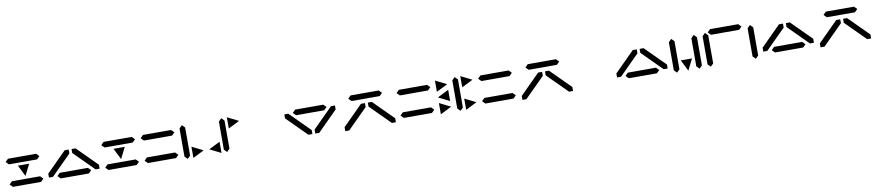

<svg xmlns="http://www.w3.org/2000/svg" viewBox="36 -2008 14967 3283"><g transform="rotate(-10 7519.5 -366.5)"><path d="M97.7 -195.3H585.9L634.8 -146.5L585.9 -97.7H97.7L48.8 -146.5ZM97.7 -585.9H585.9L634.8 -537.1L585.9 -488.3H97.7L48.8 -537.1ZM244.1 -439.5H439.5L341.8 -244.1Z M927.7 -195.3H1416L1464.8 -146.5L1416 -97.7H927.7L878.9 -146.5ZM732.4 -215.3 1077.6 -560.5H1147V-491.7L801.3 -146.5H732.4ZM1611.3 -146.5H1542L1196.8 -491.7V-560.5H1265.6L1611.3 -215.3Z M1757.8 -195.3H2246.1L2294.9 -146.5L2246.1 -97.7H1757.8L1709 -146.5ZM1757.8 -585.9H2246.1L2294.9 -537.1L2246.1 -488.3H1757.8L1709 -537.1ZM1904.3 -439.5H2099.6L2002 -244.1Z M2441.4 -195.3H2929.7L2978.5 -146.5L2929.7 -97.7H2441.4L2392.6 -146.5ZM2441.4 -585.9H2929.7L2978.5 -537.1L2929.7 -488.3H2441.4L2392.6 -537.1Z M3076.2 -97.7V-585.9L3125 -634.8L3173.8 -585.9V-97.7L3125 -48.8ZM3222.7 -48.8V-244.1L3418 -146.5Z M3857.4 -585.9V-97.7L3808.6 -48.8L3759.8 -97.7V-585.9L3808.6 -634.8ZM3710.9 -244.1V-48.8L3515.6 -146.5ZM3906.2 -439.5V-634.8L4101.6 -537.1Z M5566.9 -462.9H5078.6L5029.8 -511.7L5078.6 -560.5H5566.9L5615.7 -511.7ZM5761.7 -442.9 5416.5 -97.7H5347.2V-166.5L5692.9 -511.7H5761.7ZM4882.8 -511.7H4952.1L5297.4 -166.5V-97.7H5228.5L4882.8 -442.9Z M6054.7 -634.8H6543L6591.8 -585.9L6543 -537.1H6054.7L6005.9 -585.9ZM5859.4 -117.7 6204.6 -462.9H6273.9V-394L5928.2 -48.8H5859.4ZM6738.3 -48.8H6668.9L6323.7 -394V-462.9H6392.6L6738.3 -117.7Z M6884.8 -195.3H7373L7421.9 -146.5L7373 -97.7H6884.8L6835.9 -146.5ZM6884.8 -585.9H7373L7421.9 -537.1L7373 -488.3H6884.8L6835.9 -537.1Z M7519.5 -439.5V-634.8L7714.8 -537.1ZM7519.5 -48.8V-244.1L7714.8 -146.5ZM7519.5 -341.8 7714.8 -439.5V-244.1Z M7812.5 -97.7V-585.9L7861.3 -634.8L7910.2 -585.9V-97.7L7861.3 -48.8ZM7959 -439.5V-634.8L8154.3 -537.1ZM7959 -48.8V-244.1L8154.3 -146.5Z M8300.8 -195.3H8789.1L8837.9 -146.5L8789.1 -97.7H8300.8L8252 -146.5ZM8300.8 -585.9H8789.1L8837.9 -537.1L8789.1 -488.3H8300.8L8252 -537.1Z M9130.9 -634.8H9619.1L9668 -585.9L9619.1 -537.1H9130.9L9082 -585.9ZM8935.5 -117.7 9280.8 -462.9H9350.1V-394L9004.4 -48.8H8935.5ZM9814.5 -48.8H9745.1L9399.9 -394V-462.9H9468.8L9814.5 -117.7Z M10791 -195.3H11279.3L11328.1 -146.5L11279.3 -97.7H10791L10742.2 -146.5ZM10595.7 -215.3 10940.9 -560.5H11010.3V-491.7L10664.6 -146.5H10595.7ZM11474.6 -146.5H11405.3L11060.1 -491.7V-560.5H11128.9L11474.6 -215.3Z M11572.3 -97.7V-585.9L11621.1 -634.8L11669.9 -585.9V-97.7L11621.1 -48.8ZM11718.8 -244.1H11914.1L11816.4 -48.8ZM11962.9 -97.7V-585.9L12011.7 -634.8L12060.5 -585.9V-97.7L12011.7 -48.8Z M12158.2 -97.7V-585.9L12207 -634.8L12255.9 -585.9V-97.7L12207 -48.8ZM12304.7 -683.6H12793L12841.8 -634.8L12793 -585.9H12304.7L12255.9 -634.8Z M12939.5 -97.7V-585.9L12988.3 -634.8L13037.1 -585.9V-97.7L12988.3 -48.8Z M13330.1 -195.3H13818.4L13867.2 -146.5L13818.4 -97.7H13330.1L13281.2 -146.5ZM13134.8 -215.3 13480 -560.5H13549.3V-491.7L13203.6 -146.5H13134.8ZM14013.7 -146.5H13944.3L13599.1 -491.7V-560.5H13668L14013.7 -215.3Z M14306.6 -634.8H14794.9L14843.8 -585.9L14794.9 -537.1H14306.6L14257.8 -585.9ZM14111.3 -117.7 14456.5 -462.9H14525.9V-394L14180.2 -48.8H14111.3ZM14990.2 -48.8H14920.9L14575.7 -394V-462.9H14644.5L14990.2 -117.7Z"/></g></svg>

Font: BabelStone Centaurian
Style: Regular
Weight: 400
Designer: Andrew West
Foundry: BabelStone
Version: Version 1.01 November 6, 2013